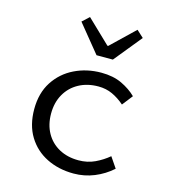

<svg xmlns="http://www.w3.org/2000/svg" viewBox="-112 -835 825 936"><g transform="rotate(15 300.0 -367.0)"><path d="M345.8 12Q270 12 209.6 -18.1Q149.3 -48.1 114.5 -105Q79.7 -161.9 79.7 -242.4Q79.7 -323.5 116.9 -380.8Q154.1 -438 215.7 -468Q277.4 -498.1 350.6 -498.1Q410.8 -498.1 454.7 -477.3Q498.5 -456.4 528.2 -427L486.9 -374.1Q457 -400.1 424.9 -414.8Q392.8 -429.6 354.3 -429.6Q298.3 -429.6 255.4 -406.1Q212.5 -382.6 188.6 -340.3Q164.7 -298.1 164.7 -242.4Q164.7 -186.7 188.1 -144.8Q211.5 -102.9 253.8 -79.7Q296.2 -56.5 352 -56.5Q397.3 -56.5 434.7 -74.2Q472.2 -92 502.2 -117.4L538.6 -63.8Q498.9 -28.3 449.6 -8.2Q400.2 12 345.8 12ZM305.1 -574.2 191.5 -713.6 226.4 -745.8 344.3 -632.7H348.3L466.2 -745.8L501.1 -713.6L387.6 -574.2Z"/></g></svg>

Font: Source Code Pro ExtraLight
Style: Regular
Weight: 200
Monospace: yes
Designer: Paul D. Hunt, Teo Tuominen
Foundry: Adobe
Version: Version 1.026;hotconv 1.1.0;makeotfexe 2.6.0